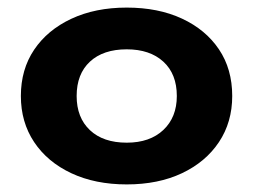

<svg xmlns="http://www.w3.org/2000/svg" viewBox="-20 -778 667 506"><path d="M314 -292Q231 -292 168 -321.5Q105 -351 70 -403.5Q35 -456 35 -525Q35 -595 70 -647Q105 -699 168 -728.5Q231 -758 314 -758Q397 -758 459.5 -729Q522 -700 557 -648Q592 -596 592 -525Q592 -456 557 -403.5Q522 -351 459.5 -321.5Q397 -292 314 -292ZM314 -402Q375 -402 410.5 -435.5Q446 -469 446 -525Q446 -583 410.5 -615.5Q375 -648 314 -648Q252 -648 217 -615.5Q182 -583 182 -525Q182 -468 217 -435Q252 -402 314 -402Z"/></svg>

Font: Unbounded Medium
Style: Regular
Weight: 500
Designer: Luke Prowse, Jean-Baptiste Morizot, Fátima Lázaro, Florian Runge
Foundry: NaN
Version: Version 1.700